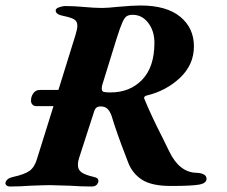

<svg xmlns="http://www.w3.org/2000/svg" viewBox="-50 -677 828 700"><path d="M703 -25Q703 -9 676 -4Q649 1 573 1Q502 1 466.5 -22.5Q431 -46 416 -88L408 -109Q376 -191 357 -254Q351 -271 342 -280Q333 -289 317 -289Q307 -289 301.5 -284.5Q296 -280 293 -270L238 -100Q234 -88 234 -76Q234 -58 247.5 -48.5Q261 -39 292 -32Q302 -30 306 -25.5Q310 -21 308 -12Q302 3 285 3Q247 3 203 0Q149 -2 132 -2Q112 -2 62 0Q23 3 -14 3Q-21 3 -26 -1Q-31 -5 -30 -11Q-26 -27 -2 -32Q39 -41 57.5 -54Q76 -67 85 -98L145 -290H82Q74 -290 68.5 -295.5Q63 -301 63 -310Q63 -325 71.5 -337Q80 -349 95 -349H163L226 -552Q232 -572 232 -583Q232 -599 221 -606Q210 -613 181 -619Q153 -624 153 -639Q153 -646 165.5 -650.5Q178 -655 190 -655Q220 -655 264 -651Q273 -650 290.5 -649Q308 -648 322 -648Q341 -648 379 -652Q434 -657 462 -657Q557 -657 607 -616Q657 -575 657 -508Q657 -441 606 -393Q555 -345 482 -328Q472 -323 477 -315Q501 -256 543 -174L567 -125Q604 -48 667 -47Q703 -45 703 -25ZM513 -521Q513 -564 490.5 -593.5Q468 -623 434 -623Q420 -623 412 -618Q404 -613 396 -595Q388 -577 375 -536L323 -368Q321 -362 321 -354Q321 -344 328 -342Q335 -340 353 -340Q424 -340 468.5 -386.5Q513 -433 513 -521Z"/></svg>

Font: EB Garamond
Style: Bold Italic
Weight: 700
Italic angle: -17.2°
Designer: Georg Duffner and Octavio Pardo
Foundry: Georg Duffner
Version: Version 1.000